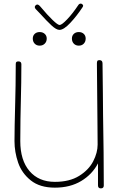

<svg xmlns="http://www.w3.org/2000/svg" viewBox="-20 -1039 653 1060"><path d="M553 -15Q553 1 537 1Q529 1 525 -3Q521 -7 521 -16V-137Q489 -76 428 -39.5Q367 -3 283 -3Q200 -3 150 -43Q100 -83 80 -141.5Q60 -200 60 -260Q60 -327 64 -475Q65 -515 66 -568.5Q67 -622 67 -686Q67 -694 70.5 -697Q74 -700 82 -700Q98 -700 98 -684Q98 -587 95 -477Q94 -438 93 -382.5Q92 -327 92 -260Q92 -154 143 -94.5Q194 -35 283 -35Q364 -35 417 -68Q470 -101 494.5 -148.5Q519 -196 519 -241L518 -365Q515 -638 515 -689Q515 -698 517.5 -702.5Q520 -707 529 -707Q546 -707 546 -689Q546 -639 548 -521L549 -405Q553 -183 553 -15ZM161 -826Q161 -842 171.5 -852Q182 -862 199 -862Q216 -862 227 -852Q238 -842 238 -826Q238 -809 227 -798Q216 -787 199 -787Q182 -787 171.5 -798Q161 -809 161 -826ZM377 -826Q377 -842 387.5 -852Q398 -862 415 -862Q432 -862 442.5 -852Q453 -842 453 -826Q453 -809 442.5 -798Q432 -787 415 -787Q398 -787 387.5 -798Q377 -809 377 -826ZM439 -1007Q439 -1004 435 -998Q404 -951 368 -912.5Q332 -874 308 -874Q291 -874 264 -899Q237 -924 202 -963L178 -988Q172 -994 172 -1000Q172 -1005 176.5 -1009.5Q181 -1014 186 -1014Q194 -1014 206 -999Q241 -957 270 -929Q299 -901 309 -901Q321 -901 351 -932.5Q381 -964 413 -1012Q418 -1019 426 -1019Q431 -1019 435 -1015Q439 -1011 439 -1007Z"/></svg>

Font: Mali ExtraLight
Style: Regular
Weight: 275
Version: Version 1.000; ttfautohint (v1.6)